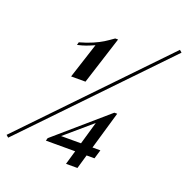

<svg xmlns="http://www.w3.org/2000/svg" viewBox="-270 -967 1159 1195"><g transform="rotate(20 310.0 -369.5)"><path d="M0 0ZM467.8 -66.9 450.2 -7.8H397.9L371.1 85H295.4L322.3 -7.8H128.4L133.3 -25.9L469.2 -316.9H488.3L415.5 -66.9ZM382.8 -217.3 207.5 -66.9H339.4ZM139.2 -437 215.3 -671.4Q184.6 -657.7 161.9 -649.4Q139.2 -641.1 106.4 -633.8L111.3 -652.8Q161.1 -666.5 198.2 -682.9Q235.4 -699.2 259.3 -714.1Q283.2 -729 316.4 -752.9H335.4L234.4 -437ZM-98.6 55.2 -113.8 42 719.2 -824.2 734.4 -811Z"/></g></svg>

Font: TypoPRO Playfair Display SC
Style: Bold Italic
Weight: 700
Italic angle: -14.9847°
Designer: Claus Eggers Sørensen
Foundry: Claus Eggers Sørensen
Version: Version 1.004;PS 001.004;hotconv 1.0.70;makeotf.lib2.5.58329